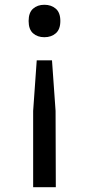

<svg xmlns="http://www.w3.org/2000/svg" viewBox="-20 -565 373 805"><path d="M100 0ZM100 -477Q100 -442 118.5 -425.5Q137 -409 166 -409Q195 -409 214 -425.5Q233 -442 233 -477Q233 -512 214 -528.5Q195 -545 166 -545Q137 -545 118.5 -528.5Q100 -512 100 -477ZM213 -100 198 -312H134L119 -100V220H214Z"/></svg>

Font: Orienta
Style: Regular
Weight: 400
Designer: Eduardo Rodriguez Tunni
Foundry: Eduardo Rodriguez Tunni
Version: Version 1.001